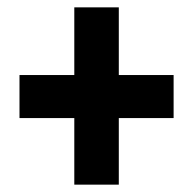

<svg xmlns="http://www.w3.org/2000/svg" viewBox="-20 -615 525 522"><path d="M303 -411H452V-294H303V-113H182V-294H33V-411H182V-595H303Z"/></svg>

Font: Noto Sans Hebrew ExtraCondensed ExtraBold
Style: Regular
Weight: 800
Width: 2
Designer: Monotype Design Team
Foundry: Monotype Imaging Inc.
Version: Version 2.004; ttfautohint (v1.8.4.7-5d5b)